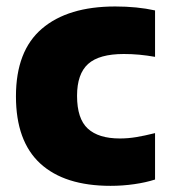

<svg xmlns="http://www.w3.org/2000/svg" viewBox="-20 -578 536 608"><path d="M330 10.5Q184.5 10.5 107.5 -60.2Q30.5 -131 30.5 -273Q30.5 -417 112.8 -487.2Q195 -557.5 345 -557.5Q414 -557.5 471 -545V-398Q445 -402.5 421 -404.8Q397 -407 372 -407Q294 -407 259 -375.5Q224 -344 224 -274.5Q224 -202 258 -170.8Q292 -139.5 359.5 -139.5Q385.5 -139.5 411.2 -143.8Q437 -148 471 -156.5V-9.5Q441.5 0 405 5.2Q368.5 10.5 330 10.5Z"/></svg>

Font: Encode Sans XBd
Style: Regular
Weight: 800
Designer: Multiple Designers
Foundry: Impallari Type
Version: Version 3.002; ttfautohint (v1.8.3) -l 8 -r 50 -G 200 -x 14 